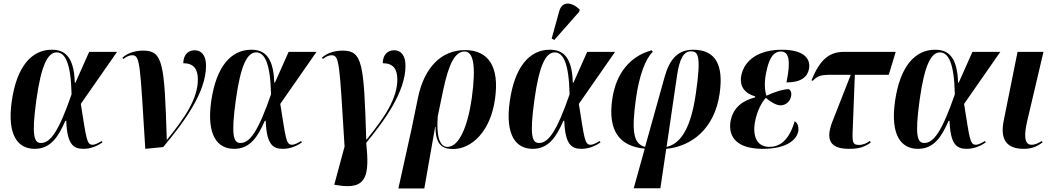

<svg xmlns="http://www.w3.org/2000/svg" viewBox="-20 -828 5938 1081"><path d="M175 10C265 10 308 -57 348 -148H353C358 -16 392 10 450 10C493 10 531 -8 557 -26L552 -34C536 -24 516 -13 501 -13C467 -13 466 -51 435 -243L639 -536H482L405 -363H401C397 -518 337 -548 272 -548C158 -548 74 -454 46 -257C19 -65 82 10 175 10ZM211 -23C173 -23 156 -60 185 -267C212 -461 249 -533 299 -533C345 -533 379 -478 383 -297C311 -89 264 -23 211 -23Z M798 10 899 0C1010 -134 1140 -303 1140 -458C1140 -518 1113 -545 1076 -545C1034 -545 1012 -513 1012 -472C1070 -472 1094 -440 1094 -381C1094 -275 1025 -170 921 -42H919C906 -470 898 -543 787 -543C750 -543 705 -535 669 -503L675 -496C695 -512 711 -517 724 -517C770 -517 768 -470 798 10Z M1298 10C1388 10 1431 -57 1471 -148H1476C1481 -16 1515 10 1573 10C1616 10 1654 -8 1680 -26L1675 -34C1659 -24 1639 -13 1624 -13C1590 -13 1589 -51 1558 -243L1762 -536H1605L1528 -363H1524C1520 -518 1460 -548 1395 -548C1281 -548 1197 -454 1169 -257C1142 -65 1205 10 1298 10ZM1334 -23C1296 -23 1279 -60 1308 -267C1335 -461 1372 -533 1422 -533C1468 -533 1502 -478 1506 -297C1434 -89 1387 -23 1334 -23Z M1881 215C2049 243 2060 157 2042 -24C2148 -153 2263 -312 2263 -458C2263 -518 2236 -545 2199 -545C2157 -545 2135 -513 2135 -472C2193 -472 2217 -440 2217 -381C2217 -275 2148 -170 2044 -42H2042C2029 -470 2021 -543 1910 -543C1873 -543 1828 -535 1792 -503L1798 -496C1818 -512 1834 -517 1847 -517C1892 -517 1891 -471 1920 -3L1862 212Z M2223 233H2369L2430 -114H2432C2432 -14 2470 11 2531 11C2634 11 2742 -86 2767 -271C2793 -451 2731 -546 2598 -546C2464 -546 2369 -447 2334 -281L2296 -97ZM2499 -1C2453 -1 2436 -68 2445 -175L2476 -324C2508 -475 2544 -538 2596 -538C2644 -538 2662 -462 2636 -274C2612 -109 2563 -1 2499 -1Z M3101 -603 3241 -762 3244 -774C3199 -818 3145 -823 3129 -766L3086 -611ZM2979 10C3069 10 3112 -57 3152 -148H3157C3162 -16 3196 10 3254 10C3297 10 3335 -8 3361 -26L3356 -34C3340 -24 3320 -13 3305 -13C3271 -13 3270 -51 3239 -243L3443 -536H3286L3209 -363H3205C3201 -518 3141 -548 3076 -548C2962 -548 2878 -454 2850 -257C2823 -65 2886 10 2979 10ZM3015 -23C2977 -23 2960 -60 2989 -267C3016 -461 3053 -533 3103 -533C3149 -533 3183 -478 3187 -297C3115 -89 3068 -23 3015 -23Z M3548 232H3698L3731 10C3869 -3 4003 -98 4032 -303C4054 -460 4011 -548 3882 -548C3796 -548 3749 -493 3722 -395L3612 -1C3545 -18 3535 -90 3561 -276C3579 -403 3614 -497 3655 -536L3650 -545C3526 -512 3447 -413 3427 -268C3402 -94 3466 -4 3610 9ZM3792 -404C3806 -497 3829 -539 3870 -539C3912 -539 3928 -512 3898 -303C3865 -68 3792 -15 3733 -1Z M4274 10C4418 10 4468 -47 4475 -92C4477 -112 4472 -137 4454 -145C4421 -32 4366 -1 4312 -1C4237 -1 4218 -68 4230 -138C4243 -209 4271 -255 4292 -277C4319 -254 4350 -235 4375 -235C4405 -235 4429 -258 4434 -286C4438 -309 4431 -320 4422 -326C4389 -326 4340 -310 4295 -289C4288 -312 4281 -350 4292 -411C4308 -500 4335 -538 4376 -538C4421 -538 4434 -490 4408 -364C4492 -364 4527 -396 4535 -441C4544 -491 4515 -548 4382 -548C4255 -548 4170 -492 4153 -400C4143 -342 4172 -303 4232 -285V-280C4163 -262 4108 -225 4093 -145C4078 -52 4135 10 4274 10Z M4760 10C4817 10 4846 0 4882 -25L4878 -35C4861 -22 4839 -12 4816 -12C4772 -12 4779 -38 4783 -151L4793 -407H4984L5023 -536H4733C4654 -536 4599 -500 4549 -376L4556 -373C4584 -402 4602 -407 4664 -407H4770L4666 -142C4628 -43 4651 10 4760 10Z M5148 10C5238 10 5281 -57 5321 -148H5326C5331 -16 5365 10 5423 10C5466 10 5504 -8 5530 -26L5525 -34C5509 -24 5489 -13 5474 -13C5440 -13 5439 -51 5408 -243L5612 -536H5455L5378 -363H5374C5370 -518 5310 -548 5245 -548C5131 -548 5047 -454 5019 -257C4992 -65 5055 10 5148 10ZM5184 -23C5146 -23 5129 -60 5158 -267C5185 -461 5222 -533 5272 -533C5318 -533 5352 -478 5356 -297C5284 -89 5237 -23 5184 -23Z M5745 10C5793 10 5822 -6 5850 -26L5846 -34C5825 -22 5809 -13 5788 -13C5742 -13 5748 -79 5763 -145L5855 -536H5709L5631 -148C5608 -33 5656 10 5745 10Z"/></svg>

Font: Noto Serif Display Condensed
Style: Bold Italic
Weight: 700
Width: 3
Italic angle: -12°
Designer: Monotype Design Team
Foundry: Monotype Imaging Inc.
Version: Version 2.009